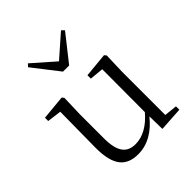

<svg xmlns="http://www.w3.org/2000/svg" viewBox="-217 -929 1083 1083"><g transform="rotate(-45 324.0 -387.5)"><path d="M458 9 602 0V-27L525 -35V-379L529 -506L519 -518L373 -504V-477L456 -469L455 -128C407 -71 350 -37 291 -37C224 -37 187 -76 187 -187V-379L191 -506L181 -518L34 -504V-478L119 -467L116 -185C115 -37 167 14 262 14C340 14 405 -29 456 -93ZM183 -789 168 -773 290 -616H339L463 -773L447 -789L315 -673Z"/></g></svg>

Font: Noto Serif JP Light
Style: Regular
Weight: 300
Designer: Ryoko NISHIZUKA 西塚涼子 (kana & ideographs); Frank Grießhammer (Latin, Greek & Cyrillic); Wenlong ZHANG 张文龙 (bopomofo); San
Foundry: Adobe
Version: Version 2.001;hotconv 1.1.0;makeotfexe 2.6.0